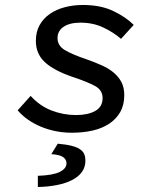

<svg xmlns="http://www.w3.org/2000/svg" viewBox="-20 -521 640 771"><path d="M269 12Q203 12 145 -12Q87 -36 51 -78L103 -136Q139 -96 186.5 -77.5Q234 -59 285 -59Q333 -59 362.5 -75.5Q392 -92 392 -127Q392 -159 362 -175.5Q332 -192 272 -212Q196 -238 160 -271.5Q124 -305 124 -357Q124 -393 139 -420Q154 -447 180 -465Q206 -483 240 -492Q274 -501 313 -501Q384 -501 434.5 -477Q485 -453 517 -421L466 -365Q436 -391 395 -410.5Q354 -430 303 -430Q260 -430 235.5 -413.5Q211 -397 211 -368Q211 -338 239.5 -320.5Q268 -303 327 -283Q361 -271 389 -258.5Q417 -246 437 -229Q457 -212 468 -190.5Q479 -169 479 -139Q479 -99 462.5 -70.5Q446 -42 417.5 -23.5Q389 -5 351 3.5Q313 12 269 12ZM132 230V185Q192 183 219.5 169.5Q247 156 247 135Q247 119 233 109.5Q219 100 186 98L212 56Q246 59 267.5 64.5Q289 70 301.5 78.5Q314 87 318.5 98.5Q323 110 323 124Q323 150 309 169.5Q295 189 269.5 202Q244 215 209 222Q174 229 132 230Z"/></svg>

Font: Source Code Pro Medium
Style: Italic
Weight: 500
Italic angle: -11°
Monospace: yes
Designer: Paul D. Hunt, Teo Tuominen
Foundry: Adobe Systems Incorporated
Version: Version 1.050;PS 1.000;hotconv 16.6.51;makeotf.lib2.5.65220